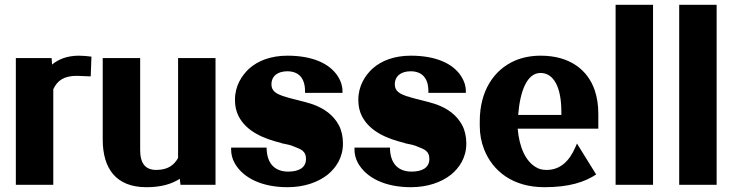

<svg xmlns="http://www.w3.org/2000/svg" viewBox="-20 -770 3061 800"><path d="M46 0H202V-398C219 -435 247 -454 300 -454C314 -454 336 -452 351 -452H358L361 -534C346 -536 326 -538 309 -538C258 -538 222 -522 197 -501L195 -528H46Z M408 -189C408 -67 464 10 590 10C651 10 695 -3 729 -25L732 0H878V-528H722V-112C705 -81 678 -62 631 -62C585 -62 564 -90 564 -145V-528H408Z M943 -148C943 -129 947 -109 958 -90C993 -28 1072 10 1178 10C1247 10 1304 -10 1345 -42C1379 -70 1409 -112 1409 -172C1409 -201 1403 -227 1392 -248C1369 -291 1331 -318 1284 -335C1247 -348 1193 -358 1158 -370C1133 -379 1111 -390 1111 -418C1111 -454 1138 -473 1177 -473C1223 -473 1251 -446 1251 -390V-383H1407V-390C1407 -413 1400 -432 1389 -450C1354 -507 1279 -538 1178 -538C1110 -538 1056 -518 1018 -484C987 -455 959 -412 959 -354C959 -328 964 -306 974 -286C1007 -222 1078 -192 1153 -174V-173H1154C1176 -169 1193 -165 1206 -159C1235 -148 1255 -140 1255 -108C1255 -71 1225 -55 1181 -55C1130 -55 1094 -83 1091 -148V-155H943Z M1457 -148C1457 -129 1461 -109 1472 -90C1507 -28 1586 10 1692 10C1761 10 1818 -10 1859 -42C1893 -70 1923 -112 1923 -172C1923 -201 1917 -227 1906 -248C1883 -291 1845 -318 1798 -335C1761 -348 1707 -358 1672 -370C1647 -379 1625 -390 1625 -418C1625 -454 1652 -473 1691 -473C1737 -473 1765 -446 1765 -390V-383H1921V-390C1921 -413 1914 -432 1903 -450C1868 -507 1793 -538 1692 -538C1624 -538 1570 -518 1532 -484C1501 -455 1473 -412 1473 -354C1473 -328 1478 -306 1488 -286C1521 -222 1592 -192 1667 -174V-173H1668C1690 -169 1707 -165 1720 -159C1749 -148 1769 -140 1769 -108C1769 -71 1739 -55 1695 -55C1644 -55 1608 -83 1605 -148V-155H1457Z M1979 -246C1979 -211 1985 -179 1997 -148C2033 -56 2118 10 2248 10C2353 10 2417 -12 2464 -43L2384 -172L2378 -158C2352 -97 2313 -62 2258 -62C2240 -62 2226 -65 2212 -74C2173 -97 2144 -151 2137 -234H2473V-296C2473 -332 2468 -364 2458 -394C2429 -479 2354 -538 2233 -538C2194 -538 2158 -531 2127 -518C2036 -479 1979 -389 1979 -265ZM2139 -291C2147 -391 2176 -466 2232 -466C2286 -466 2319 -409 2319 -304V-291Z M2545 0H2701V-750H2545Z M2810 0H2966V-750H2810Z"/></svg>

Font: Aerodynamic
Style: Bd
Weight: 500
Designer: Google
Version: Version 2.000980; 2014